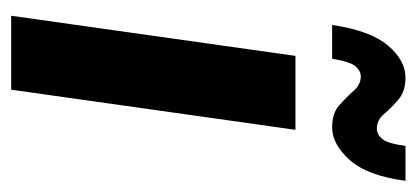

<svg xmlns="http://www.w3.org/2000/svg" viewBox="-216 -512 728 335"><g transform="rotate(90 147.5 -344.0)"><path d="M7 0 77 -496H206L136 0ZM23 -560Q33 -627 59 -657.5Q85 -688 115 -688Q139 -688 153.5 -675.5Q168 -663 178.5 -650.5Q189 -638 204 -638Q214 -638 222 -647.5Q230 -657 234 -688H295Q286 -621 258.5 -590.5Q231 -560 202 -560Q177 -560 163 -572.5Q149 -585 138 -597.5Q127 -610 113 -610Q103 -610 95 -600.5Q87 -591 82 -560Z"/></g></svg>

Font: Host Grotesk
Style: Bold Italic
Weight: 700
Italic angle: -8°
Designer: Doğukan Karapınar
Foundry: Element Type
Version: Version 1.003; ttfautohint (v1.8.4.7-5d5b)